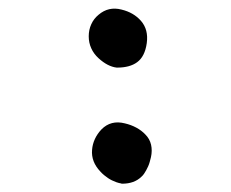

<svg xmlns="http://www.w3.org/2000/svg" viewBox="-20 -579 540 449"><path d="M263.7 -149.9Q257.8 -150.9 252.4 -152.8Q247.1 -154.8 241.9 -157.2Q236.8 -159.7 232.2 -162.8Q227.5 -166 223.1 -169.7Q218.8 -173.3 214.8 -177.7Q192.9 -200.7 195.3 -228.5Q196.3 -241.7 201.9 -253.9Q207.5 -266.1 217.3 -276.4Q239.3 -298.8 272 -290.5Q286.6 -287.1 298.8 -280.5Q311 -273.9 319.8 -264.6Q330.1 -254.4 333.3 -240.5Q336.4 -226.6 333 -211.4Q331.5 -205.6 330.1 -200.2Q328.6 -194.8 326.4 -189.9Q324.2 -185.1 321.8 -180.7Q319.3 -176.3 316.7 -172.4Q314 -168.5 310.5 -165.5Q293.9 -149.4 265.6 -149.4H264.6ZM252.9 -420.9Q231.9 -423.3 210.4 -442.9Q199.2 -453.1 193.4 -466.1Q187.5 -479 187.5 -494.1Q187.5 -509.3 193.4 -522.2Q199.2 -535.2 210.4 -544.4Q233.9 -564.5 264.2 -556.6Q292.5 -549.8 309.6 -530.3Q327.6 -509.8 323.2 -478Q318.8 -446.8 300.8 -433.6Q283.7 -420.9 253.9 -420.9H253.4Z"/></svg>

Font: NaikaiFont
Style: Bold
Weight: 700
Version: Version 1.89